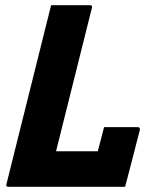

<svg xmlns="http://www.w3.org/2000/svg" viewBox="-20 -720 640 740"><path d="M13 0Q1 0 5 -11Q42 -158 78.5 -305.5Q115 -453 152 -600Q158 -625 164.5 -650Q171 -675 177 -700H326Q338 -700 334 -689L196 -137H357Q363 -159 370 -187Q377 -215 381 -230H511Q521 -230 519 -219Q514 -200 506.5 -171Q499 -142 491 -110Q483 -78 475 -49Q467 -20 462 0Z"/></svg>

Font: Recursive Mn Lnr St XBd
Style: Italic
Weight: 800
Italic angle: -15°
Monospace: yes
Version: Version 1.079;hotconv 1.0.112;makeotfexe 2.5.65598; ttfautoh